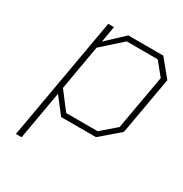

<svg xmlns="http://www.w3.org/2000/svg" viewBox="-166 -649 917 963"><g transform="rotate(30 293.0 -168.0)"><path d="M60 187 185 -523H218L202 -430L301 -523H504L583 -426L524 -93L416 0H214L142 -93L93 187ZM226 -30H408L493 -103L549 -419L489 -493H309L194 -390L149 -131Z"/></g></svg>

Font: Tomorrow ExtraLight
Style: Italic
Weight: 275
Italic angle: -10°
Designer: Tony de Marco, Monica Rizzolli
Foundry: Just in Type
Version: Version 2.002